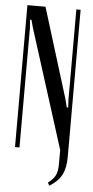

<svg xmlns="http://www.w3.org/2000/svg" viewBox="-59 -734 454 942"><g transform="rotate(5 168.0 -262.5)"><path d="M278 -256V-699H299V26Q299 80 281 114.5Q263 149 221 174L213 159Q237 142 248 122Q259 102 259 64V-5L74 -589L63 -629H56L59 -589V0H37V-699H126L263 -256L273 -216H280Z"/></g></svg>

Font: Moniqa SemBd Narrow Heading
Style: Regular
Weight: 600
Width: 4
Designer: Rajesh Rajput
Foundry: Rajesh Rajput
Version: Version 1.000